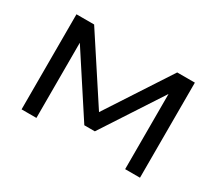

<svg xmlns="http://www.w3.org/2000/svg" viewBox="-127 -969 1391 1233"><g transform="rotate(30 568.0 -352.5)"><path d="M129 0V-705H260L572 -228H565L876 -705H1007V0H897V-556H896L607 -113H529L240 -556H239V0Z"/></g></svg>

Font: Nunito Sans 7pt Expanded Medium
Style: Regular
Weight: 500
Width: 7
Designer: Vernon Adams
Foundry: Vernon Adams
Version: Version 3.101;gftools[0.9.27]